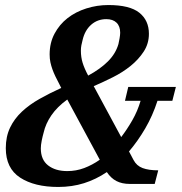

<svg xmlns="http://www.w3.org/2000/svg" viewBox="-20 -730 721 762"><path d="M211 12Q117 12 60 -25Q3 -62 3 -142Q3 -188 20 -223.5Q37 -259 67 -287Q97 -315 137 -337.5Q177 -360 223 -381L216 -395Q207 -412 200 -426.5Q193 -441 188 -455Q183 -469 180 -483Q177 -497 177 -514Q177 -560 196.5 -596.5Q216 -633 248 -658Q280 -683 322.5 -696.5Q365 -710 410 -710Q495 -710 533 -679.5Q571 -649 571 -596Q571 -557 550.5 -525.5Q530 -494 498.5 -468.5Q467 -443 428 -423.5Q389 -404 352 -388L461 -186Q484 -216 505 -252.5Q526 -289 538 -330H476L489 -385H678L664 -330H605Q586 -271 556.5 -220.5Q527 -170 492 -129L510 -95Q522 -72 546 -63Q570 -54 608 -54L594 0H496Q464 0 442 -11.5Q420 -23 404 -47Q361 -18 313.5 -3Q266 12 211 12ZM330 -430Q378 -456 408.5 -486.5Q439 -517 450 -555Q452 -563 454.5 -577.5Q457 -592 457 -600Q457 -626 442.5 -640Q428 -654 402 -654Q367 -654 342 -632Q317 -610 308 -572Q305 -561 303 -550.5Q301 -540 301 -529Q301 -503 308 -480.5Q315 -458 330 -430ZM247 -51Q282 -51 314 -63Q346 -75 376 -96L247 -335Q207 -306 184 -272.5Q161 -239 153 -203Q149 -189 145.5 -171.5Q142 -154 142 -141Q142 -96 171 -73.5Q200 -51 247 -51Z"/></svg>

Font: IBM Plex Serif SemiBold
Style: Italic
Weight: 600
Italic angle: -14°
Designer: Mike Abbink, Paul van der Laan, Pieter van Rosmalen
Foundry: Bold Monday
Version: Version 2.5